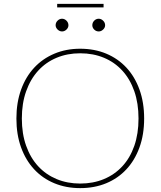

<svg xmlns="http://www.w3.org/2000/svg" viewBox="-20 -962 827 989"><path d="M722.5 -351.5Q722.5 -269 698.5 -202.8Q674.5 -136.5 631 -89.8Q587.5 -43 527 -18Q466.5 7 393 7Q320.5 7 260 -18Q199.5 -43 156 -89.8Q112.5 -136.5 88.5 -202.8Q64.5 -269 64.5 -351.5Q64.5 -433.5 88.5 -500Q112.5 -566.5 156 -613.2Q199.5 -660 260 -685.5Q320.5 -711 393 -711Q466.5 -711 527 -685.8Q587.5 -660.5 631 -613.8Q674.5 -567 698.5 -500.5Q722.5 -434 722.5 -351.5ZM693.5 -351.5Q693.5 -430 671.8 -492.2Q650 -554.5 610.2 -598Q570.5 -641.5 515.2 -664.5Q460 -687.5 393 -687.5Q327 -687.5 271.8 -664.5Q216.5 -641.5 176.8 -598Q137 -554.5 114.8 -492.2Q92.5 -430 92.5 -351.5Q92.5 -273 114.8 -210.8Q137 -148.5 176.8 -105.5Q216.5 -62.5 271.8 -39.5Q327 -16.5 393 -16.5Q460 -16.5 515.2 -39.5Q570.5 -62.5 610.2 -105.5Q650 -148.5 671.8 -210.8Q693.5 -273 693.5 -351.5ZM274.5 -942H513.5V-924H274.5ZM332.5 -832Q332.5 -819.5 322.5 -809.8Q312.5 -800 299.5 -800Q293 -800 287 -802.8Q281 -805.5 276.5 -810Q272 -814.5 269.2 -820.2Q266.5 -826 266.5 -832Q266.5 -845.5 276.5 -855.5Q286.5 -865.5 299.5 -865.5Q312.5 -865.5 322.5 -855.5Q332.5 -845.5 332.5 -832ZM521.5 -832Q521.5 -819.5 511.2 -809.8Q501 -800 488.5 -800Q475 -800 465.2 -809.8Q455.5 -819.5 455.5 -832Q455.5 -845.5 465.2 -855.5Q475 -865.5 488.5 -865.5Q501 -865.5 511.2 -855.5Q521.5 -845.5 521.5 -832Z"/></svg>

Font: Lato 2
Style: Regular
Weight: 200
Designer: Lukasz Dziedzic with Adam Twardoch and Botio Nikoltchev
Foundry: tyPoland Lukasz Dziedzic
Version: Version 2.015; 2015-08-06; http://www.latofonts.com/